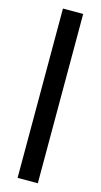

<svg xmlns="http://www.w3.org/2000/svg" viewBox="-125 -846 465 885"><g transform="rotate(15 107.0 -404.0)"><path d="M59 0V-808H155.5V0Z"/></g></svg>

Font: Encode Sans Cnd Md
Style: Regular
Weight: 500
Width: 3
Designer: Multiple Designers
Foundry: Impallari Type
Version: Version 3.002; ttfautohint (v1.8.3) -l 8 -r 50 -G 200 -x 14 